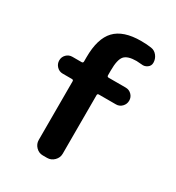

<svg xmlns="http://www.w3.org/2000/svg" viewBox="-177 -849 880 958"><g transform="rotate(30 263.0 -370.0)"><path d="M97 -403Q77 -403 63 -417.5Q49 -432 49 -452Q49 -472 63 -486Q77 -500 97 -500H150Q159 -500 159 -509V-533Q159 -641 206 -690.5Q253 -740 355 -740Q389 -740 414 -736Q435 -733 448.5 -715.5Q462 -698 462 -676Q462 -658 447 -647.5Q432 -637 414 -640Q394 -642 385 -642Q334 -642 315.5 -620.5Q297 -599 297 -537V-509Q297 -500 306 -500H404Q424 -500 438 -486Q452 -472 452 -452Q452 -432 438 -417.5Q424 -403 404 -403H306Q297 -403 297 -395V-57Q297 -34 280 -17Q263 0 240 0H215Q192 0 175.5 -17Q159 -34 159 -57V-395Q159 -403 150 -403Z"/></g></svg>

Font: Rounded Mplus 1c Bold
Style: Bold
Weight: 700
Version: Version 1.059.20150529